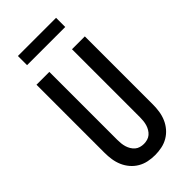

<svg xmlns="http://www.w3.org/2000/svg" viewBox="-284 -990 1067 1067"><g transform="rotate(-45 250.0 -456.5)"><path d="M250 8Q223 8 196.5 2.5Q170 -3 147 -16.5Q124 -30 106.5 -50.5Q89 -71 78.5 -95.5Q68 -120 64 -146.5Q60 -173 60 -200V-735H161V-200Q161 -186 162.5 -172Q164 -158 168 -144.5Q172 -131 179.5 -118.5Q187 -106 197.5 -97Q208 -88 222 -84Q236 -80 250 -80Q264 -80 278 -84Q292 -88 302.5 -97Q313 -106 320.5 -118.5Q328 -131 332 -144.5Q336 -158 337.5 -172Q339 -186 339 -200V-735H440V-200Q440 -173 436 -146.5Q432 -120 421.5 -95.5Q411 -71 393.5 -50.5Q376 -30 353 -16.5Q330 -3 303.5 2.5Q277 8 250 8ZM100 -849V-921H400V-849Z"/></g></svg>

Font: Iosevka SS04 Semibold
Style: Regular
Weight: 600
Monospace: yes
Designer: Belleve Invis
Foundry: Belleve Invis
Version: Version 19.0.0; ttfautohint (v1.8.4)